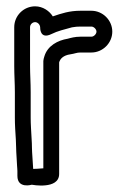

<svg xmlns="http://www.w3.org/2000/svg" viewBox="-20 -574 399 607"><path d="M81 -107C81 -116.2 80.6 -126.1 79.9 -135.6L78 -169.4C77.3 -181.5 77 -192.6 77 -202V-283C77 -313.3 75 -338.9 75 -365V-488C75 -496.6 82.4 -504 91 -504C98.6 -504 106.5 -496.9 107 -487.5C107 -487.5 105.1 -447.6 143.2 -466.6C161 -475.6 184 -481.2 207.6 -487.6C217.9 -489.4 225 -490 234 -490H269C276.6 -490 285 -481.7 285 -474C285 -466.3 276.6 -458 269 -458H234C217 -458 203.7 -454.2 193.8 -451.5C163.4 -446.5 129.9 -429.8 120 -394.9C118.7 -390.4 117 -385.3 117 -381V-41.9C104.6 -40.6 91.3 -40.2 84.9 -40C84.2 -57.2 81 -92.8 81 -107ZM35 -33.5V-18C35 23.6 80.5 10 80.5 10C80.5 10 167 26.5 167 -24V-376.7C170.1 -388.2 180.2 -399.1 202.5 -402.3C216.3 -404.2 222.2 -408 234 -408H269C304.6 -408 335 -437.8 335 -474C335 -510.2 304.7 -540 269 -540H234C199.5 -540 174.8 -531.7 146.9 -522.2C136.6 -538.9 115.9 -554 91 -554C54.7 -554 25 -524.4 25 -488V-365C25 -336.3 27 -310.9 27 -283V-202C27 -191.4 27.3 -179.8 28 -166.6L30.1 -132.4C30.7 -123.2 31 -115.1 31 -107C31 -92.3 34 -57 34 -49C34 -43.6 35 -41.7 35 -33.5Z"/></svg>

Font: HoneyBee
Style: Str
Weight: 700
Foundry: Cannot Into Space Fonts
Version: Version 0.89